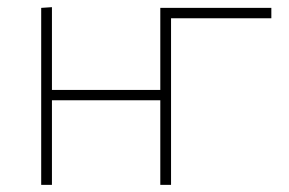

<svg xmlns="http://www.w3.org/2000/svg" viewBox="-20 -516 808 536"><path d="M95 0V-494L125 -496V-265H427.5V-494H737.5V-465H457.5V0H427.5V-236H125V0Z"/></svg>

Font: Heraclito Thin
Style: Regular
Weight: 100
Designer: Kostas Bartsokas (font) & Cristiano Sobral (main changes)
Foundry: Kostas Bartsokas (font) & Cristiano Sobral (main changes)
Version: Version 1.00;July 8, 2020;FontCreator 13.0.0.2655 64-bit